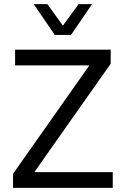

<svg xmlns="http://www.w3.org/2000/svg" viewBox="-20 -908 608 928"><path d="M43 0V-68L412 -592H53V-668H515V-600L146 -76H525V0ZM245 -739 143 -888H209L284 -784L360 -888H425L323 -739Z"/></svg>

Font: Gantari
Style: Regular
Weight: 400
Designer: Anugrah Pasau
Foundry: Lafontype
Version: Version 1.000; ttfautohint (v1.8.4)